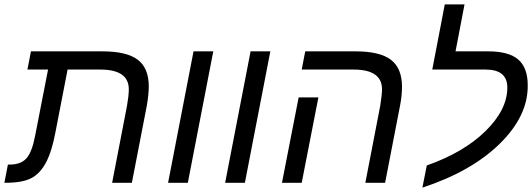

<svg xmlns="http://www.w3.org/2000/svg" viewBox="-40 -833 2425 875"><path d="M561 0H471L539 -352Q547 -398 547 -426Q547 -516 417 -516H268L213 -232Q197 -145 170 -93Q143 -42 102.5 -21Q62 0 -15 0H-20L-4 -83H4Q55 -83 80.5 -111.5Q106 -140 120 -214L179 -516H85L101 -599H426Q537 -599 587.5 -561Q638 -523 638 -439Q638 -404 629 -351Z M726 0 842 -599H932L816 0Z M986 0 1102 -599H1192L1076 0Z M1411 -389 1335 0H1245L1321 -389ZM1715 0H1625L1693 -352Q1701 -403 1701 -426Q1701 -516 1571 -516H1335L1351 -599H1580Q1691 -599 1741.5 -560.5Q1792 -522 1792 -438Q1792 -396 1783 -351Z M2272 -434Q2272 -516 2173 -516H1930L1987 -813H2077L2036 -599H2184Q2279 -599 2322 -561.5Q2365 -524 2365 -445Q2367 -305 2237.5 -178Q2108 -51 1885 22L1905 -79Q2073 -138 2172.5 -235.5Q2272 -333 2272 -434Z"/></svg>

Font: Libra Sans
Style: Italic
Weight: 400
Italic angle: -12°
Foundry: Context Ltd
Version: Version 1.002